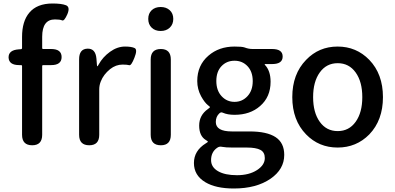

<svg xmlns="http://www.w3.org/2000/svg" viewBox="-20 -830 2256 1097"><path d="M164 0Q106 0 106 -60V-453Q106 -458 101 -458H90Q31 -458 29 -501Q28 -544 87 -548L100 -549Q106 -550 106 -556V-619Q106 -708 147 -757Q191 -810 280 -810Q332 -810 357 -800Q382 -790 365 -749Q347 -708 335 -713.5Q323 -719 294 -719Q221 -719 221 -620V-555Q221 -550 226 -550H272Q332 -550 332 -504Q332 -458 272 -458H226Q221 -458 221 -453V-60Q221 0 164 0Z M490 0Q432 0 432 -60V-491Q432 -550 479 -552Q526 -554 531 -495L534 -457Q535 -451 536.5 -451Q538 -451 544 -462Q567 -504 608.5 -534Q650 -564 694 -564Q731 -564 749 -555.5Q767 -547 748 -500Q730 -454 718.5 -457.5Q707 -461 680 -461Q642 -461 609 -435Q571 -404 556 -365Q547 -343 547 -319V-60Q547 0 490 0Z M899 0Q841 0 841 -60V-490Q841 -550 899 -550Q956 -550 956 -490V-60Q956 0 899 0ZM898 -653Q866 -653 846.5 -672Q827 -691 827 -722Q827 -753 846.5 -771.5Q866 -790 898 -790Q930 -790 950 -771.5Q970 -753 970 -722Q970 -691 950 -672Q930 -653 898 -653Z M1316 247Q1213 247 1153 211Q1088 172 1088 101.5Q1088 31 1156 -11Q1168 -18 1168 -20.5Q1168 -23 1156 -30Q1118 -53 1118 -112.5Q1118 -172 1168 -207Q1180 -216 1180 -218Q1180 -220 1168 -229Q1149 -244 1129 -280Q1107 -321 1107 -367Q1107 -457 1171 -512Q1231 -564 1320 -564Q1363 -564 1377 -559Q1400 -550 1424 -550H1535Q1595 -550 1595 -507Q1595 -464 1535 -464H1495Q1490 -464 1493 -460Q1526 -426 1526 -363Q1526 -276 1466 -224Q1409 -174 1320 -174Q1280 -174 1253 -186Q1243 -191 1234 -183Q1213 -164 1213 -133Q1213 -79 1305 -79H1406Q1505 -79 1554.5 -46.5Q1604 -14 1604 55Q1604 137 1526 191Q1445 247 1316 247ZM1493 73Q1493 40 1468 26.5Q1443 13 1390 13H1307Q1270 13 1249 9Q1233 5 1220 15Q1186 39 1186 85Q1186 125 1225.5 148Q1265 171 1334 171Q1403 171 1448 142Q1493 113 1493 73ZM1246 -280.5Q1276 -248 1320 -248Q1364 -248 1394 -280.5Q1424 -313 1424 -366.5Q1424 -420 1394.5 -451.5Q1365 -483 1320 -483Q1275 -483 1245.5 -452Q1216 -421 1216 -367Q1216 -313 1246 -280.5Z M1729 -62Q1650 -143 1650 -275Q1650 -407 1729 -488Q1802 -564 1909 -564Q2016 -564 2090 -488Q2168 -407 2168 -275Q2168 -143 2090 -62Q2016 13 1909 13Q1802 13 1729 -62ZM1807 -134Q1845 -81 1909.5 -81Q1974 -81 2012 -134Q2050 -187 2050 -275Q2050 -363 2012 -416Q1974 -469 1909.5 -469Q1845 -469 1807 -416Q1769 -363 1769 -275Q1769 -187 1807 -134Z"/></svg>

Font: Resource Han Rounded CN Medium
Style: Regular
Weight: 500
Designer: Cyano Hao (round all glyphs); Ryoko NISHIZUKA 西塚涼子 (kana, bopomofo & ideographs); Paul D. Hunt (Latin, Greek & Cyrillic)
Foundry: Cyano Hao
Version: 0.990